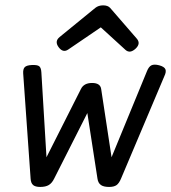

<svg xmlns="http://www.w3.org/2000/svg" viewBox="-20 -702 652 732"><path d="M343.3 -671.9 207.5 -561Q187 -544.4 203.6 -522Q220.2 -499.5 240.2 -513.2L364.3 -597.7L458.5 -511.7Q475.6 -496.6 497.1 -516.6Q517.6 -536.1 501.5 -554.7L399.9 -671.9Q391.1 -681.6 373 -681.6Q355.5 -681.6 343.3 -671.9ZM540.5 -431.2 405.3 -102.5 365.7 -362.8Q362.3 -385.7 331.1 -385.7Q299.8 -385.7 288.6 -362.8L157.2 -102.5L137.7 -426.3Q136.7 -443.8 129.4 -449.5Q122.1 -455.1 101.1 -454.1Q81.1 -453.1 74.2 -445.8Q67.4 -438.5 68.4 -421.9L96.7 -21Q97.7 -3.9 106.2 3.4Q114.7 10.7 133.3 10.7Q153.8 10.7 166 3.4Q178.2 -3.9 186.5 -21L313 -271L351.6 -21Q354 -4.4 364.5 3.2Q375 10.7 396 10.7Q414.6 10.7 424.3 3.7Q434.1 -3.4 441.4 -21L606.4 -411.1Q614.7 -428.2 610.6 -438Q606.4 -447.8 586.9 -453.1Q567.9 -458 557.6 -453.1Q547.4 -448.2 540.5 -431.2Z"/></svg>

Font: Courier Prime Sans
Style: Regular
Weight: 300
Italic angle: -10°
Designer: Alan Dague-Greene
Foundry: Quote-Unquote Apps
Version: Version 3.23